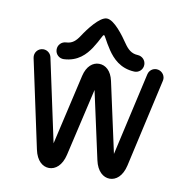

<svg xmlns="http://www.w3.org/2000/svg" viewBox="-77 -750 812 832"><g transform="rotate(10 328.5 -334.0)"><path d="M541.5 -466.8 459 -102.1 391.6 -411.1C382.3 -454.6 356.9 -475.6 328.1 -475.6C300.8 -475.6 274.9 -455.6 264.6 -411.6L193.4 -102.1L115.2 -466.8C111.8 -482.9 97.2 -495.6 79.6 -495.6C55.7 -495.6 39.1 -474.1 43.9 -451.2L127 -63C137.2 -14.2 164.6 6.8 192.4 6.8C220.2 6.8 248 -14.6 259.3 -63L328.1 -360.4L393.1 -63C403.3 -15.1 431.2 6.8 459 6.8C486.8 6.8 514.2 -14.2 525.4 -63L612.8 -451.2C613.3 -453.1 613.8 -456.1 613.8 -459C613.8 -479 597.2 -495.6 577.1 -495.6C559.6 -495.6 545.4 -483.9 541.5 -466.8ZM486.3 -542C458 -543 441.4 -559.1 425.3 -582.5C404.8 -612.8 359.9 -674.8 327.1 -674.8C295.4 -674.8 249 -612.3 228.5 -580.6C212.9 -557.1 197.8 -543 170.9 -542C150.9 -541 135.7 -524.9 135.7 -505.4C135.7 -482.9 154.3 -467.8 173.8 -468.8C235.8 -471.7 268.6 -508.3 290 -540.5C316.4 -581.1 321.3 -601.6 327.1 -601.6C332 -601.6 338.4 -580.6 364.7 -541.5C386.7 -509.3 420.9 -471.7 483.4 -468.8C502.9 -467.8 521.5 -482.9 521.5 -505.4C521.5 -524.9 506.3 -541 486.3 -542Z"/></g></svg>

Font: Velvelyne
Style: Regular
Weight: 400
Designer: Manon Van der Borght et Mariel Nils
Foundry: Velvetyne
Version: Version 1.070;Glyphs 3.3.1 (3343)